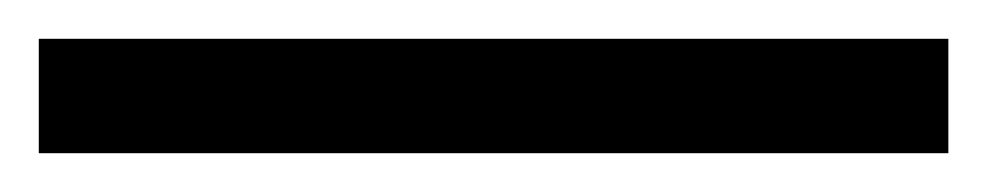

<svg xmlns="http://www.w3.org/2000/svg" viewBox="-25 -839 509 99"><path d="M-5 -760V-819H464V-760Z"/></svg>

Font: Noto Serif Vithkuqi
Style: Bold
Weight: 700
Version: Version 1.005